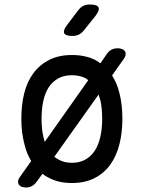

<svg xmlns="http://www.w3.org/2000/svg" viewBox="-20 -805 640 855"><path d="M300 10Q242 10 200 -12Q183 -20 169 -31L142 6Q133 18 121.5 24Q110 30 95 30Q86 30 77.5 27Q69 24 64.5 18Q60 12 60.5 2.5Q61 -7 70 -19L119 -88Q99 -120 89 -162Q75 -214 75 -276Q75 -338 88 -390Q101 -442 129 -479.5Q157 -517 199.5 -538.5Q242 -560 300 -560Q359 -560 402 -539Q415 -532 427 -523L456 -565Q465 -578 477 -584Q489 -590 504 -590Q514 -590 522.5 -587Q531 -584 535.5 -578Q540 -572 539.5 -562.5Q539 -553 530 -541L479 -469Q501 -435 512 -390Q525 -338 525 -276Q525 -214 511.5 -161.5Q498 -109 470.5 -71Q443 -33 400.5 -11.5Q358 10 300 10ZM300 -80Q335 -80 360.5 -94.5Q386 -109 402.5 -134.5Q419 -160 427 -196.5Q435 -233 435 -276Q435 -319 428 -355Q424 -370 419 -384L222 -107Q230 -100 240 -95Q265 -80 300 -80ZM179 -173 373 -448Q368 -452 362 -456Q336 -470 300 -470Q264 -470 238.5 -455.5Q213 -441 196.5 -415.5Q180 -390 172.5 -354Q165 -318 165 -275Q165 -232 173 -196Q176 -184 179 -173ZM303 -645Q272 -645 266 -657Q260 -669 279 -694L328 -759Q338 -772 350.5 -778.5Q363 -785 380 -785Q412 -785 418.5 -772.5Q425 -760 405 -734L353 -669Q343 -657 331 -651Q319 -645 303 -645Z"/></svg>

Font: Maple Mono Normal
Style: Regular
Weight: 400
Monospace: yes
Designer: subframe7536
Version: Version 7.000